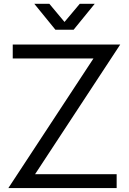

<svg xmlns="http://www.w3.org/2000/svg" viewBox="-20 -958 656 978"><path d="M456.1 -660.2H44.9V-731H592.3L158.7 -70.8H574.2V0H22.5ZM154.8 -938.5H231.4L308.6 -846.2L386.2 -938.5H462.4L355 -806.6H262.2Z"/></svg>

Font: Glacial Indifference
Style: Regular
Weight: 400
Designer: Alfredo Marco Pradil
Foundry: Alfredo Marco Pradil
Version: Version 1.312